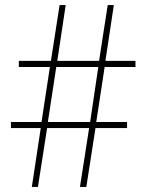

<svg xmlns="http://www.w3.org/2000/svg" viewBox="-20 -734 575 754"><path d="M391 -471 358 -255H479V-231H355L319 0H294L330 -231H165L129 0H105L140 -231H23V-255H143L176 -471H54V-495H180L214 -714H238L205 -495H369L403 -714H427L394 -495H512V-471ZM168 -255H334L366 -471H201Z"/></svg>

Font: Noto Sans Thai Looped UI Narrow Thin
Style: Regular
Weight: 100
Width: 4
Designer: Cadson Demak Team
Foundry: Cadson Demak Co., Ltd.
Version: Version 1.000; ttfautohint (v1.8.4.7-5d5b)